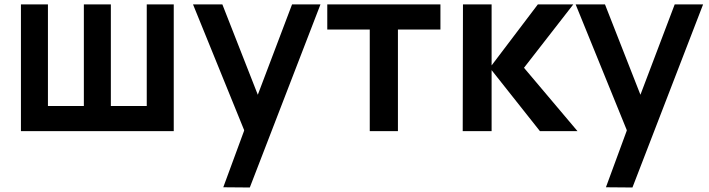

<svg xmlns="http://www.w3.org/2000/svg" viewBox="-20 -582 3144 852"><path d="M72.9 0H751V-562.5H631.2V-111.5H471.9V-562.5H352.1V-111.5H192.7V-562.5H72.9Z M1276 -562.5 1124 -161.5 966.7 -562.5H836.5L1063.5 -4.2L1062.5 0L970.8 249L1088.5 250L1402.1 -562.5Z M1934.4 -562.5H1432.3V-451H1620.8V0H1745.8V-451H1934.4Z M2033.3 0H2161.5V-270.8L2376 0H2542.7L2305.2 -281.2L2524 -562.5H2366.7L2161.5 -291.7V-562.5H2034.4Z M2974 -562.5 2821.9 -161.5 2664.6 -562.5H2534.4L2761.5 -4.2L2760.4 0L2668.8 249L2786.5 250L3100 -562.5Z"/></svg>

Font: Manrope3 Bold
Style: Regular
Weight: 700
Designer: Mikhail Sharanda
Foundry: Mikhail Sharanda
Version: Version 3.000;PS 003.000;hotconv 1.0.88;makeotf.lib2.5.64775